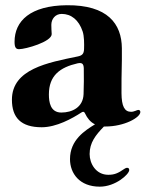

<svg xmlns="http://www.w3.org/2000/svg" viewBox="-20 -465 549 723"><path d="M137.1 14.2C192.5 14.2 251.8 -18.8 286.2 -41.2C289.1 -43 290.8 -44 293.3 -44C296.2 -44 298.7 -41.5 300.4 -37.6C308.6 -20.2 320 -5.3 337.7 3.2C299.7 26.6 243.6 61.8 243.6 134.2C243.6 188.2 279.8 237.9 355.8 237.9C415.1 237.9 466.6 191.1 466.6 175.4C466.6 170.8 464.8 166.9 458.8 166.9C454.9 166.9 452.1 168.7 448.9 170.5C424 187.9 410.2 193.2 387.8 193.2C340.9 193.2 317.5 150.6 317.5 115.1C317.5 72.4 339.8 43.7 371.4 11.4H376.4C448.9 11.4 508.5 -22.7 508.5 -43.3C508.5 -47.6 506 -51.1 500.7 -51.1C495.7 -51.1 485.8 -44 473.7 -44C448.9 -44 437.9 -64.6 437.5 -114.3C437.1 -206 439.6 -210.2 438.9 -283.4C438.2 -375 385.7 -446.7 231.5 -445.3C94.5 -443.9 34.8 -386.4 34.8 -307.5C34.8 -286.6 39.8 -279.8 51.8 -279.8C76 -279.8 174.7 -307.5 174.7 -336.6C174.4 -344.8 172.9 -361.9 173.3 -371.4C173.3 -392.8 187.5 -412.6 212.4 -412.6C247.9 -412.6 276.6 -390.3 291.2 -346.6C297.2 -328.5 297.2 -300.1 296.5 -279.8C295.8 -262.8 289.8 -256 273.1 -252.5C160.9 -229.4 24.9 -205.3 24.9 -89.5C24.9 -22 58.9 14.2 137.1 14.2ZM164.1 -109.4C164.1 -180.4 205.6 -211.3 272.4 -226.6C289.1 -229.8 294.7 -225.1 295.5 -208.1C296.2 -175.8 295.8 -143.1 294.7 -110.8C293 -61.1 252.1 -41.2 210.9 -41.2C169 -41.2 164.1 -81.7 164.1 -109.4Z"/></svg>

Font: Margiela Serif
Style: Bold
Weight: 700
Designer: Andreas Faust, Stefan Endress
Version: Version 1.002;FEAKit 1.0